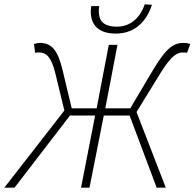

<svg xmlns="http://www.w3.org/2000/svg" viewBox="-54 -866 898 886"><path d="M-34 0H13L269 -333H385L320 0H359L425 -333H544L669 0H711L576 -349L688 -531C738 -612 765 -624 791 -624C799 -624 803 -624 809 -622L824 -663C818 -665 807 -668 794 -668C752 -668 718 -653 654 -546L547 -366H432L488 -659H448L392 -366H277L234 -546C212 -635 184 -668 130 -668C121 -668 110 -665 103 -663L108 -622C116 -624 120 -624 126 -624C156 -624 182 -608 201 -529L243 -356ZM480 -711C576 -711 626 -777 647 -844L614 -846C596 -792 554 -743 486 -743C421 -743 402 -772 402 -814C402 -822 402 -826 404 -838H367C365 -826 365 -819 365 -811C365 -755 397 -711 480 -711Z"/></svg>

Font: Source Sans Pro Light
Style: Italic
Weight: 300
Italic angle: -11°
Designer: Paul D. Hunt
Foundry: Adobe Systems Incorporated
Version: Version 3.006;hotconv 1.0.111;makeotfexe 2.5.65597